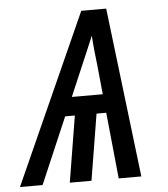

<svg xmlns="http://www.w3.org/2000/svg" viewBox="-72 -782 724 829"><g transform="rotate(-5 290.5 -367.5)"><path d="M-19 0 311 -735H419L507 0H409L380 -287H338L291 0H197L244 -287H202L79 0ZM238 -368H372L360 -490Q356 -523 352.5 -556.5Q349 -590 347 -624Q333 -590 318.5 -556.5Q304 -523 290 -490Z"/></g></svg>

Font: Iosevka SmBd Ex Obl
Style: Regular
Weight: 600
Width: 7
Italic angle: -9°
Monospace: yes
Designer: Belleve Invis
Foundry: Belleve Invis
Version: Version 32.5.0; ttfautohint (v1.8.4)